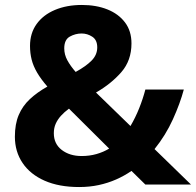

<svg xmlns="http://www.w3.org/2000/svg" viewBox="-20 -744 790 774"><path d="M310 -724Q368 -724 413 -706Q458 -688 484 -653.5Q510 -619 510 -569Q510 -500 469 -453Q428 -406 367 -371L506 -236Q526 -270 541 -307.5Q556 -345 566 -383H721Q706 -327 677 -263Q648 -199 603 -143L750 0H566L510 -55Q481 -35 448 -20.5Q415 -6 378 2Q341 10 299 10Q218 10 160 -15.5Q102 -41 71 -87Q40 -133 40 -193Q40 -244 55.5 -280.5Q71 -317 100.5 -344.5Q130 -372 171 -395Q145 -425 129.5 -451.5Q114 -478 107.5 -504Q101 -530 101 -559Q101 -610 127.5 -647Q154 -684 201.5 -704Q249 -724 310 -724ZM258 -306Q239 -292 225.5 -277Q212 -262 204.5 -245Q197 -228 197 -207Q197 -164 229 -139.5Q261 -115 309 -115Q341 -115 369 -123Q397 -131 420 -145ZM309 -609Q284 -609 261.5 -596.5Q239 -584 239 -549Q239 -524 251.5 -501Q264 -478 285 -454Q327 -477 349.5 -500Q372 -523 372 -553Q372 -583 352 -596Q332 -609 309 -609Z"/></svg>

Font: Noto Sans Gujarati
Style: Regular
Weight: 400
Designer: Jelle Bosma - Monotype Design Team, Universal Thirst
Foundry: Monotype Imaging Inc.
Version: Version 2.102